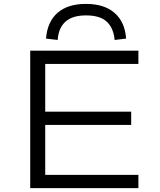

<svg xmlns="http://www.w3.org/2000/svg" viewBox="-20 -965 820 985"><path d="M135 0V-705H690V-637H212V-392H653V-324H212V-68H690V0ZM276 -760 216 -767Q223 -854 275.5 -899.5Q328 -945 421 -945Q515 -945 568 -898.5Q621 -852 627 -767L568 -760Q563 -820 528.5 -853Q494 -886 421 -886Q352 -886 316 -854Q280 -822 276 -760Z"/></svg>

Font: Nunito Sans 7pt Expanded Light
Style: Regular
Weight: 300
Width: 7
Designer: Vernon Adams
Foundry: Vernon Adams
Version: Version 3.101;gftools[0.9.27]